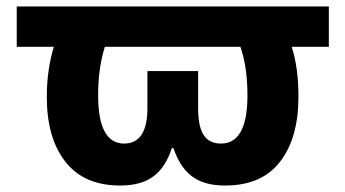

<svg xmlns="http://www.w3.org/2000/svg" viewBox="-20 -569 1077 599"><path d="M355 9.8C444.3 9.8 490.7 -29.3 516.1 -106.9H521C547.9 -29.3 592.8 9.8 682.1 9.8C758.8 9.8 815.9 -15.1 854 -64.9C892.1 -114.3 911.1 -181.6 911.1 -267.1C911.1 -327.1 904.3 -378.9 890.1 -422.9H1005.9V-548.8H32.2V-422.9H147.9C134.8 -379.4 126 -328.1 126 -267.1C126 -181.6 145 -114.3 183.6 -64.9C222.2 -15.1 279.3 9.8 355 9.8ZM367.2 -121.1C313 -121.1 286.1 -171.9 286.1 -272.9C286.1 -329.1 293.5 -379.4 307.1 -422.9H730C745.1 -380.4 752 -328.1 752 -271C752 -187.5 732.4 -121.1 669.9 -121.1C619.1 -121.1 598.1 -157.2 598.1 -231.9V-347.2H439.9V-231.9C439.9 -158.2 415.5 -121.1 367.2 -121.1Z"/></svg>

Font: Noto Reveo Sans
Style: Regular
Weight: 800
Designer: Monotype Design Team
Foundry: Monotype Imaging Inc.
Version: Version 2.007